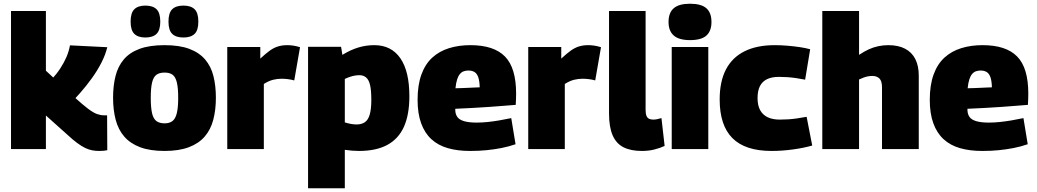

<svg xmlns="http://www.w3.org/2000/svg" viewBox="-20 -799 5557 1029"><path d="M510 10Q492 10 473.5 6.5Q455 3 435.5 -6.5Q416 -16 392.5 -33.5Q369 -51 340 -78L226 -180V0H39V-740H226V-420L378 -279Q423 -238 451.5 -216.5Q480 -195 499.5 -188Q519 -181 537 -181Q542 -181 546 -181Q550 -181 554 -181L555 6Q546 8 535.5 9Q525 10 510 10ZM347 -234 190 -306Q227 -341 255.5 -372Q284 -403 303.5 -433Q323 -463 336 -493Q349 -523 355 -556L555 -546Q545 -505 523.5 -463Q502 -421 472.5 -380Q443 -339 410.5 -302Q378 -265 347 -234Z M586 -275Q586 -339 599 -391Q612 -443 643 -480Q674 -517 727.5 -537Q781 -557 862 -557Q942 -557 995 -537Q1048 -517 1079.5 -480Q1111 -443 1124 -391Q1137 -339 1137 -275Q1137 -210 1123 -157Q1109 -104 1077 -67Q1045 -30 992 -10Q939 10 862 10Q784 10 731 -10Q678 -30 646 -67Q614 -104 600 -157Q586 -210 586 -275ZM788 -275Q788 -222 795 -192Q802 -162 818.5 -150Q835 -138 862 -138Q888 -138 904 -150Q920 -162 927.5 -192Q935 -222 935 -275Q935 -327 928 -356.5Q921 -386 905.5 -398Q890 -410 862 -410Q834 -410 818 -398Q802 -386 795 -356.5Q788 -327 788 -275ZM963 -598Q923 -598 903 -617.5Q883 -637 883 -683Q883 -730 903 -749.5Q923 -769 963 -769Q1003 -769 1023 -749.5Q1043 -730 1043 -683Q1043 -637 1023 -617.5Q1003 -598 963 -598ZM759 -598Q720 -598 700 -617.5Q680 -637 680 -683Q680 -730 700 -749.5Q720 -769 759 -769Q799 -769 819 -749.5Q839 -730 839 -683Q839 -637 819 -617.5Q799 -598 759 -598Z M1375 -547V-485Q1403 -511 1425 -527Q1447 -543 1469.5 -550Q1492 -557 1520 -557Q1535 -557 1552 -554.5Q1569 -552 1588 -546L1557 -368Q1539 -373 1521.5 -375Q1504 -377 1489 -377Q1467 -377 1444 -371.5Q1421 -366 1394 -349V0H1198V-547Z M1631 210V-548H1808L1815 -505Q1859 -532 1900.5 -544.5Q1942 -557 1986 -557Q2077 -557 2125.5 -487Q2174 -417 2174 -283Q2174 -185 2145 -120Q2116 -55 2056 -22.5Q1996 10 1904 10Q1887 10 1867.5 8.5Q1848 7 1828 4V210ZM1891 -132Q1918 -132 1935.5 -144Q1953 -156 1961.5 -185Q1970 -214 1970 -263Q1970 -314 1963.5 -342.5Q1957 -371 1942.5 -383.5Q1928 -396 1907 -396Q1895 -396 1882.5 -394Q1870 -392 1856.5 -387.5Q1843 -383 1828 -376V-143Q1844 -138 1860 -135Q1876 -132 1891 -132Z M2499 10Q2432 10 2380 -5Q2328 -20 2292 -53Q2256 -86 2237 -138.5Q2218 -191 2218 -264Q2218 -343 2238.5 -399.5Q2259 -456 2297 -490.5Q2335 -525 2387 -541Q2439 -557 2501 -557Q2627 -557 2686.5 -496Q2746 -435 2746 -298Q2746 -287 2745.5 -269.5Q2745 -252 2744 -237Q2717 -235 2680.5 -232Q2644 -229 2601.5 -226Q2559 -223 2513 -220.5Q2467 -218 2420 -216Q2420 -214 2420 -212Q2420 -210 2420 -207Q2421 -186 2431.5 -171.5Q2442 -157 2467.5 -149.5Q2493 -142 2535 -142Q2562 -142 2592 -145Q2622 -148 2654.5 -153.5Q2687 -159 2720 -166L2743 -26Q2705 -13 2666.5 -5.5Q2628 2 2587 6Q2546 10 2499 10ZM2421 -326Q2439 -326 2457 -327Q2475 -328 2492.5 -328.5Q2510 -329 2525 -330Q2540 -331 2551 -331Q2550 -366 2543 -385.5Q2536 -405 2523 -413Q2510 -421 2490 -421Q2477 -421 2465.5 -417Q2454 -413 2445 -402.5Q2436 -392 2430 -373.5Q2424 -355 2421 -326Z M2988 -547V-485Q3016 -511 3038 -527Q3060 -543 3082.5 -550Q3105 -557 3133 -557Q3148 -557 3165 -554.5Q3182 -552 3201 -546L3170 -368Q3152 -373 3134.5 -375Q3117 -377 3102 -377Q3080 -377 3057 -371.5Q3034 -366 3007 -349V0H2811V-547Z M3440 -740V-210Q3440 -189 3445 -177.5Q3450 -166 3459.5 -162Q3469 -158 3481 -158Q3490 -158 3500.5 -160Q3511 -162 3525 -166L3542 -17Q3519 -6 3488 2Q3457 10 3420 10Q3361 10 3322 -9.5Q3283 -29 3263.5 -73.5Q3244 -118 3244 -191V-740Z M3678 -584Q3619 -584 3591 -608.5Q3563 -633 3563 -681Q3563 -731 3591 -755Q3619 -779 3678 -779Q3738 -779 3765.5 -755Q3793 -731 3793 -681Q3793 -633 3766 -608.5Q3739 -584 3678 -584ZM3580 0V-547H3776V0Z M3837 -266Q3837 -362 3870.5 -426.5Q3904 -491 3970 -524Q4036 -557 4132 -557Q4166 -557 4200.5 -554Q4235 -551 4266 -546.5Q4297 -542 4322 -535L4295 -372Q4270 -377 4246 -380.5Q4222 -384 4199 -385.5Q4176 -387 4154 -387Q4116 -387 4090.5 -374.5Q4065 -362 4052.5 -337Q4040 -312 4040 -273Q4040 -234 4054 -208.5Q4068 -183 4094.5 -170.5Q4121 -158 4159 -158Q4183 -158 4205.5 -159.5Q4228 -161 4252 -164.5Q4276 -168 4303 -173L4333 -19Q4288 -6 4229.5 2Q4171 10 4115 10Q3974 10 3905.5 -58.5Q3837 -127 3837 -266Z M4387 0V-740H4584V-505Q4611 -523 4636 -534.5Q4661 -546 4687.5 -551.5Q4714 -557 4741 -557Q4794 -557 4830.5 -538Q4867 -519 4885.5 -482.5Q4904 -446 4904 -394V0H4707V-331Q4707 -365 4693 -378.5Q4679 -392 4655 -392Q4644 -392 4632.5 -390Q4621 -388 4609 -383.5Q4597 -379 4584 -373V0Z M5244 10Q5177 10 5125 -5Q5073 -20 5037 -53Q5001 -86 4982 -138.5Q4963 -191 4963 -264Q4963 -343 4983.5 -399.5Q5004 -456 5042 -490.5Q5080 -525 5132 -541Q5184 -557 5246 -557Q5372 -557 5431.5 -496Q5491 -435 5491 -298Q5491 -287 5490.5 -269.5Q5490 -252 5489 -237Q5462 -235 5425.5 -232Q5389 -229 5346.5 -226Q5304 -223 5258 -220.5Q5212 -218 5165 -216Q5165 -214 5165 -212Q5165 -210 5165 -207Q5166 -186 5176.5 -171.5Q5187 -157 5212.5 -149.5Q5238 -142 5280 -142Q5307 -142 5337 -145Q5367 -148 5399.5 -153.5Q5432 -159 5465 -166L5488 -26Q5450 -13 5411.5 -5.5Q5373 2 5332 6Q5291 10 5244 10ZM5166 -326Q5184 -326 5202 -327Q5220 -328 5237.5 -328.5Q5255 -329 5270 -330Q5285 -331 5296 -331Q5295 -366 5288 -385.5Q5281 -405 5268 -413Q5255 -421 5235 -421Q5222 -421 5210.5 -417Q5199 -413 5190 -402.5Q5181 -392 5175 -373.5Q5169 -355 5166 -326Z"/></svg>

Font: Georama ExtraBold
Style: Regular
Weight: 800
Designer: Jean-Baptiste Levee
Foundry: Production Type
Version: Version 1.001